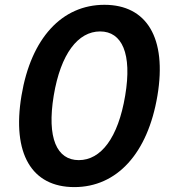

<svg xmlns="http://www.w3.org/2000/svg" viewBox="-20 -757 707 791"><path d="M286.2 13.8C461.3 13.8 588.8 -124.6 628.6 -362.9C668.3 -600.5 584.5 -737.2 410.2 -737.2C235.8 -737.2 108 -600.5 68.5 -362.9C28.8 -124.6 110.1 13.8 286.2 13.8ZM201.3 -362.9C230.1 -536.2 301.8 -627.5 392.4 -627.5C482.6 -627.5 524.9 -536.2 495.7 -362.9C466.6 -188.6 395.6 -97.3 304.7 -97.3C214.1 -97.3 172.6 -188.2 201.3 -362.9Z"/></svg>

Font: Margiela Sans Semi Bold
Style: Italic
Weight: 600
Italic angle: -9.39999°
Designer: Stefan Endress, Andreas Faust
Version: Version 1.100;FEAKit 1.0